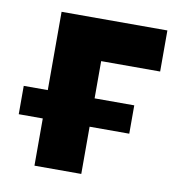

<svg xmlns="http://www.w3.org/2000/svg" viewBox="-65 -585 600 645"><g transform="rotate(10 235.0 -262.5)"><path d="M455.1 -384.8H253.9V-257.8H389.2V-161.1H253.9V0H94.2V-161.1H12.2V-257.8H94.2V-524.9H455.1Z"/></g></svg>

Font: Rawline ExtraBold
Style: Regular
Weight: 800
Designer: Matt McInerney, Pablo Impallari, Rodrigo Fuenzalida
Foundry: Matt McInerney, Pablo Impallari, Rodrigo Fuenzalida
Version: Version 4.020;PS 004.020;hotconv 1.0.88;makeotf.lib2.5.64775